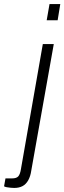

<svg xmlns="http://www.w3.org/2000/svg" viewBox="-105 -743 317 946"><path d="M125 -643 139 -723H192L179 -643ZM-35 183Q-43 183 -53 182Q-63 181 -71.5 179.5Q-80 178 -85 175L-78 136H-46Q-24 136 -15 126Q-6 116 -2 91L106 -526H160L49 98Q45 126 34 145.5Q23 165 6 174Q-11 183 -35 183Z"/></svg>

Font: Archivo Condensed ExtraLight
Style: Italic
Weight: 250
Width: 3
Italic angle: -10°
Designer: Hector Gatti
Foundry: Omnibus-Type
Version: Version 2.001